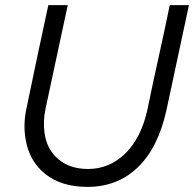

<svg xmlns="http://www.w3.org/2000/svg" viewBox="-20 -720 759 751"><path d="M631 -289Q599 -143 519.5 -66Q440 11 322 11Q220 11 157 -39.5Q94 -90 80 -176Q75 -205 76 -236.5Q77 -268 85 -303Q106 -403 126.5 -501.5Q147 -600 169 -700H245Q223 -599 202 -499.5Q181 -400 159 -299Q153 -272 152 -248Q151 -224 154 -202Q162 -137 207.5 -98Q253 -59 325 -59Q366 -59 403 -74.5Q440 -90 470.5 -120Q501 -150 523 -193.5Q545 -237 557 -293Q578 -396 600.5 -496.5Q623 -597 644 -700H719Q697 -597 675 -494.5Q653 -392 631 -289Z"/></svg>

Font: Rosa Sans Light
Style: Italic
Weight: 300
Italic angle: -12°
Designer: Pentagram / MCKL
Foundry: Pentagram / MCKL
Version: Version 1.005;September 16, 2019;FontCreator 11.5.0.2425 64-